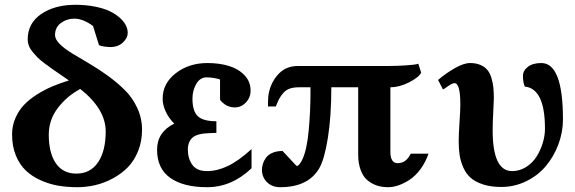

<svg xmlns="http://www.w3.org/2000/svg" viewBox="-20 -760 2372 792"><path d="M565.9 -225.1Q565.9 -176.8 549.6 -136.5Q533.2 -96.2 506.6 -69.3Q480 -42.5 444.8 -23.7Q409.7 -4.9 372.8 3.7Q335.9 12.2 298.8 12.2Q257.3 12.2 220.2 5.9Q183.1 -0.5 147.7 -16.4Q112.3 -32.2 86.7 -56.4Q61 -80.6 45.4 -118.7Q29.8 -156.7 29.8 -205.1Q29.8 -241.2 43.5 -272.7Q57.1 -304.2 78.9 -327.1Q100.6 -350.1 132.3 -370.1Q164.1 -390.1 195.3 -403.3Q226.6 -416.5 264.2 -428.2Q252.4 -436.5 229.2 -452.4Q206.1 -468.3 193.8 -476.8Q181.6 -485.4 163.1 -499.3Q144.5 -513.2 134.5 -523.4Q124.5 -533.7 114 -546.4Q103.5 -559.1 98.9 -571.8Q94.2 -584.5 94.2 -597.2Q94.2 -664.1 149.9 -702.1Q205.6 -740.2 291 -740.2Q334.5 -740.2 371.1 -732.9Q407.7 -725.6 432.4 -713.9Q457 -702.1 474.1 -686.8Q491.2 -671.4 499 -655.8Q506.8 -640.1 506.8 -625Q506.8 -603 486.8 -584.5Q466.8 -565.9 435.1 -565.9Q425.3 -565.9 409.7 -568.1Q394 -570.3 388.2 -574.2L363.8 -652.8Q322.3 -683.1 287.1 -683.1Q254.9 -683.1 231 -665Q207 -647 207 -615.2Q207 -597.7 226.8 -578.1Q246.6 -558.6 278.3 -539.3Q310.1 -520 348.1 -497.8Q386.2 -475.6 424.6 -447.8Q462.9 -419.9 494.6 -388.7Q526.4 -357.4 546.1 -314.9Q565.9 -272.5 565.9 -225.1ZM416 -217.8Q416 -310.1 311 -393.1Q256.3 -363.8 218.8 -314.9Q181.2 -266.1 181.2 -204.1Q181.2 -128.9 210.4 -86.4Q239.7 -43.9 294.9 -43.9Q353 -43.9 384.5 -90.6Q416 -137.2 416 -217.8Z M1017.6 -65.9Q935.5 12.2 834.5 12.2Q736.3 12.2 682.1 -26.4Q627.9 -64.9 627.9 -142.1Q627.9 -215.3 698.7 -250Q676.3 -272.5 663.6 -299.8Q650.9 -327.1 650.9 -353Q650.9 -416 705.1 -458Q759.3 -500 835.9 -500Q884.8 -500 924.1 -488Q963.4 -476.1 988.5 -449.7Q1013.7 -423.3 1013.7 -386.2Q1013.7 -357.9 994.4 -337.4Q975.1 -316.9 948.7 -316.9Q937 -316.9 926.3 -320.3Q915.5 -323.7 908.9 -328.4Q902.3 -333 897.2 -337.6Q892.1 -342.3 889.6 -345.7L887.7 -349.1V-431.2Q884.8 -434.6 865.7 -437.7Q846.7 -440.9 832.5 -440.9Q805.2 -440.9 789.6 -413.8Q773.9 -386.7 773.9 -353Q773.9 -301.8 795.9 -280.8Q817.9 -259.8 872.6 -259.8V-211.9L845.7 -210.9Q793 -209.5 773.9 -192.1Q754.9 -174.8 754.9 -143.1Q754.9 -106 773.4 -80.1Q792 -54.2 833.5 -54.2Q875.5 -54.2 919.4 -75Q963.4 -95.7 1017.6 -145Z M1747.6 -126Q1734.9 -89.4 1713.9 -61.5Q1692.9 -33.7 1669.4 -18.3Q1646 -2.9 1623.5 4.6Q1601.1 12.2 1580.6 12.2Q1557.1 12.2 1536.6 5.9Q1516.1 -0.5 1497.6 -14.9Q1479 -29.3 1468.3 -57.1Q1457.5 -85 1457.5 -123V-399.9H1346.7Q1346.7 -280.3 1332.5 -191.4Q1318.4 -102.5 1296.4 -64.9Q1250.5 12.2 1135.7 12.2Q1102.5 12.2 1081.5 -8.5Q1060.5 -29.3 1060.5 -59.1Q1060.5 -71.8 1064.5 -84.5Q1068.4 -97.2 1077.4 -109.6Q1086.4 -122.1 1104 -129.6Q1121.6 -137.2 1145.5 -137.2L1203.6 -75.2Q1209.5 -75.2 1216.6 -84.5Q1223.6 -93.8 1227.5 -103Q1246.1 -142.6 1253.4 -221.9Q1260.7 -301.3 1260.7 -374V-399.9H1212.4Q1191.4 -399.9 1176 -394.8Q1160.6 -389.6 1149.9 -377.9Q1139.2 -366.2 1132.3 -353.5Q1125.5 -340.8 1117.7 -320.8H1085.4Q1085.4 -345.7 1086.4 -358.9Q1091.3 -410.6 1123.8 -449.2Q1156.2 -487.8 1208.5 -487.8H1582.5Q1611.8 -487.8 1652.8 -490.2Q1693.8 -492.7 1705.6 -497.1L1717.3 -460Q1706.5 -439.9 1666.5 -419.9Q1626.5 -399.9 1590.3 -399.9V-133.8Q1590.3 -86.9 1620.6 -86.9Q1655.3 -86.9 1674.3 -126Z M2212.9 -500Q2302.2 -500 2302.2 -267.1Q2302.2 -214.8 2283.4 -164.6Q2264.6 -114.3 2231.9 -75.2Q2199.2 -36.1 2150.9 -12.5Q2102.5 11.2 2047.9 11.2Q2004.4 11.2 1972.4 0.7Q1940.4 -9.8 1921.4 -26.6Q1902.3 -43.5 1891.1 -69.1Q1879.9 -94.7 1876 -120.1Q1872.1 -145.5 1872.1 -178.2Q1872.1 -204.6 1875.5 -255.9Q1878.9 -307.1 1878.9 -328.1Q1878.9 -417 1855 -417Q1845.2 -417 1828.1 -404.5Q1811 -392.1 1807.1 -391.1L1787.1 -430.2Q1817.4 -456.5 1855.2 -478.3Q1893.1 -500 1918.9 -500Q1943.8 -500 1962.2 -491.9Q1980.5 -483.9 1990.7 -471.2Q2001 -458.5 2007.1 -438.5Q2013.2 -418.5 2015.1 -399.2Q2017.1 -379.9 2017.1 -354Q2017.1 -343.3 2014.6 -297.6Q2012.2 -252 2012.2 -222.2Q2012.2 -54.2 2092.3 -54.2Q2123.5 -54.2 2150.1 -71Q2176.8 -87.9 2193.4 -114.3Q2210 -140.6 2219 -170.7Q2228 -200.7 2228 -229Q2228 -394.5 2145 -402.8Q2137.2 -418.9 2137.2 -446.8Q2137.2 -468.3 2157.2 -484.1Q2177.2 -500 2212.9 -500Z"/></svg>

Font: Veleka
Style: Bold
Weight: 700
Designer: Stefan Peev, Context Ltd, 2016; SIL International, 1997-2014.
Foundry: Stefan Peev, Context Ltd, 2016
Version: Version 1.000